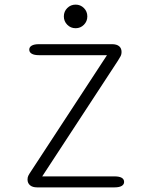

<svg xmlns="http://www.w3.org/2000/svg" viewBox="-20 -810 659 830"><path d="M162.5 -47.5H475Q495.5 -47.5 506 -41.5Q516.5 -35.5 516.5 -23.5Q516.5 -12.5 506 -6.2Q495.5 0 475 0H140.5Q120.5 0 109.8 -9.2Q99 -18.5 99 -34Q99 -44 102.8 -51.2Q106.5 -58.5 115 -71L442.5 -571.5H148Q128 -571.5 117.2 -577.8Q106.5 -584 106.5 -595.5Q106.5 -606.5 117.2 -612.8Q128 -619 148 -619H464Q484.5 -619 495 -610.2Q505.5 -601.5 505.5 -585Q505.5 -575.5 501.8 -568Q498 -560.5 490 -548ZM307 -688Q285.5 -688 270.8 -703Q256 -718 256 -739Q256 -760.5 270.8 -775.2Q285.5 -790 307 -790Q328 -790 342.8 -775.2Q357.5 -760.5 357.5 -739Q357.5 -718 342.8 -703Q328 -688 307 -688Z"/></svg>

Font: Sono Monospace Light
Style: Regular
Weight: 300
Version: Version 2.112